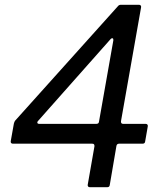

<svg xmlns="http://www.w3.org/2000/svg" viewBox="-20 -783 680 803"><path d="M356 0Q351 0 348.5 -3Q346 -6 347 -11L375 -171V-173Q375 -182 366 -182H34Q29 -182 26.5 -185Q24 -188 25 -193L38 -266Q40 -274 43 -278L474 -758Q478 -763 486 -763H561Q566 -763 568.5 -760Q571 -757 570 -752L486 -276V-274Q486 -265 495 -265H589Q594 -265 596.5 -262Q599 -259 598 -254L587 -191Q586 -182 576 -182H478Q469 -182 467 -173L439 -9Q438 0 428 0ZM139 -277Q136 -274 136 -271Q136 -265 144 -265H383Q393 -265 394 -274L454 -614V-617Q454 -622 450.5 -623Q447 -624 443 -620Z"/></svg>

Font: Open Sauce Two
Style: Italic
Weight: 400
Italic angle: -10°
Designer: Alfredo Marco Pradil
Foundry: Creative Sauce Fz LLC
Version: Version 1.477